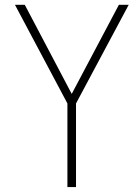

<svg xmlns="http://www.w3.org/2000/svg" viewBox="-20 -544 572 783"><path d="M272.5 -161.1 464.8 -524.4H504.9L290 -122.1V218.8H254.9V-122.1L41 -524.4H81.1Z"/></svg>

Font: Gen Shin Gothic ExtraLight
Style: Regular
Weight: 100
Designer: [Source Han Sans]
Ryoko NISHIZUKA  (kana & ideographs); Paul D. Hunt (Latin, Greek & Cyrillic); Wenlong ZHANG  (bopomofo
Version: Version 1.002.20150607